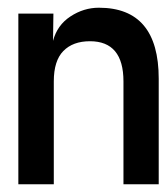

<svg xmlns="http://www.w3.org/2000/svg" viewBox="-20 -475 431 495"><path d="M298.3 -265.1Q298.3 -368.7 211.9 -368.7Q168 -368.7 143.3 -343.5Q118.7 -318.4 118.7 -265.1V0H27.3V-439.9H117.7L116.7 -369.6Q127.4 -410.2 161.6 -432.6Q195.8 -455.1 234.9 -455.1Q389.2 -455.1 389.2 -272V0H298.3Z"/></svg>

Font: Keraleeyam
Style: Regular
Weight: 400
Designer: Hussain K. H.
Foundry: Swathanthra Malayalam Computing(SMC) http://smc.org.in
Version: Version 3.0.0+20221109